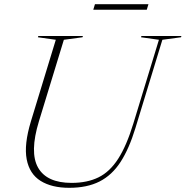

<svg xmlns="http://www.w3.org/2000/svg" viewBox="-20 -887 886 917"><path d="M166 -308Q120.5 -159 162 -86.2Q203.5 -13.5 322 -13.5Q396.5 -13.5 450.5 -40Q504.5 -66.5 544.5 -128.8Q584.5 -191 617 -297.5L739 -697L653.5 -709L655.5 -715H846.5L844.5 -709L755.5 -697L626.5 -274.5Q596.5 -176.5 555.8 -113.5Q515 -50.5 455.5 -20.2Q396 10 310.5 10Q227 10 174 -23Q121 -56 107.5 -126Q94 -196 127.5 -307L246.5 -697L161 -709L163 -715H376L374 -709L285 -697ZM425.5 -840.5 433.5 -867H689L681 -840.5Z"/></svg>

Font: Newsreader Display ExtraLight
Style: Italic
Weight: 275
Italic angle: -17°
Designer: Hugues Gentile
Foundry: Production Type
Version: Version 1.002